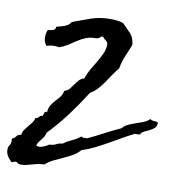

<svg xmlns="http://www.w3.org/2000/svg" viewBox="-99 -955 793 848"><g transform="rotate(10 297.0 -531.0)"><path d="M614.3 -467.8Q614.3 -451.2 605.5 -442.9Q596.7 -434.6 585 -429.2Q573.2 -423.8 561.5 -418Q549.8 -412.1 543.9 -401.4H523.4Q495.1 -387.7 468.3 -372.1Q441.4 -356.4 414.6 -341.3Q387.7 -326.2 360.4 -312.5Q333 -298.8 302.7 -289.1Q288.1 -272.5 269 -261.7Q250 -251 229.5 -241.7Q209 -232.4 188.5 -222.7Q168 -212.9 152.3 -198.2Q138.7 -198.2 126 -195.8Q113.3 -193.4 100.6 -189.5Q87.9 -185.5 74.7 -182.6Q61.5 -179.7 47.9 -179.7Q39.1 -179.7 35.6 -184.1Q32.2 -188.5 26.4 -188.5Q20.5 -188.5 16.6 -186Q12.7 -183.6 7.8 -183.6Q6.8 -183.6 4.9 -186Q2.9 -188.5 2 -189.5Q-6.8 -197.3 -13.2 -209Q-19.5 -220.7 -19.5 -233.4V-236.3Q-19.5 -248 -13.7 -255.4Q-7.8 -262.7 -7.8 -274.4Q-7.8 -282.2 -8.8 -286.1Q2.9 -290 8.8 -299.3Q14.6 -308.6 29.3 -309.6Q30.3 -321.3 36.6 -331.1Q43 -340.8 51.3 -350.6Q59.6 -360.4 67.4 -370.6Q75.2 -380.9 78.1 -393.6Q87.9 -394.5 92.3 -400.9Q96.7 -407.2 106.4 -408.2Q109.4 -411.1 110.4 -415Q111.3 -418.9 112.3 -422.4Q113.3 -425.8 115.7 -427.7Q118.2 -429.7 124 -428.7Q126 -449.2 134.3 -461.9Q142.6 -474.6 152.3 -484.9Q162.1 -495.1 170.9 -506.3Q179.7 -517.6 182.6 -534.2Q197.3 -538.1 205.6 -548.3Q213.9 -558.6 221.2 -569.3Q228.5 -580.1 237.3 -589.8Q246.1 -599.6 260.7 -603.5Q266.6 -624 278.3 -644.5L302.7 -685.5Q315.4 -706.1 324.7 -727.1Q334 -748 334 -768.6Q334 -778.3 324.2 -785.2Q314.5 -792 309.6 -799.8Q303.7 -799.8 301.3 -797.4Q298.8 -794.9 296.4 -793Q293.9 -791 290 -789.1Q286.1 -787.1 277.3 -787.1Q253.9 -787.1 234.9 -779.3Q215.8 -771.5 198.2 -759.8L164.1 -737.3Q147.5 -726.6 127 -719.7Q121.1 -720.7 115.2 -721.2Q109.4 -721.7 102.5 -721.7Q86.9 -721.7 71.3 -715.8Q63.5 -723.6 60.5 -733.4Q57.6 -743.2 57.6 -752.9Q57.6 -760.7 59.1 -769.5Q60.5 -778.3 64.5 -786.1Q75.2 -787.1 86.9 -790Q98.6 -793 98.6 -806.6Q115.2 -810.5 134.3 -816.9Q153.3 -823.2 162.1 -838.9Q203.1 -854.5 242.2 -868.2Q281.2 -881.8 326.2 -881.8Q340.8 -881.8 356.4 -880.4Q372.1 -878.9 386.7 -874Q407.2 -853.5 423.8 -835.9Q440.4 -818.4 443.4 -786.1Q432.6 -757.8 420.9 -731Q409.2 -704.1 404.3 -673.8Q390.6 -658.2 378.9 -640.1Q367.2 -622.1 355 -604.5Q342.8 -586.9 328.6 -571.3Q314.5 -555.7 295.9 -544.9Q260.7 -489.3 222.2 -437.5Q183.6 -385.7 137.7 -337.9Q135.7 -327.1 131.3 -319.8Q127 -312.5 121.1 -305.7Q115.2 -298.8 110.4 -292Q105.5 -285.2 102.5 -275.4Q107.4 -271.5 114.3 -271.5Q125 -271.5 138.2 -277.3Q151.4 -283.2 159.2 -289.1H163.1Q176.8 -289.1 189 -295.9Q201.2 -302.7 214.8 -302.7Q233.4 -316.4 253.9 -325.2Q274.4 -334 292 -348.6Q294.9 -345.7 298.8 -345.2Q302.7 -344.7 306.6 -344.7H317.4Q353.5 -361.3 388.2 -379.9Q422.9 -398.4 460 -415Q470.7 -427.7 486.3 -435.1Q502 -442.4 518.6 -447.8Q535.2 -453.1 551.3 -459.5Q567.4 -465.8 579.1 -477.5Q585 -471.7 595.7 -471.7Q606.4 -471.7 614.3 -467.8Z"/></g></svg>

Font: Rock Salt
Style: Regular
Weight: 400
Version: Version 1.001